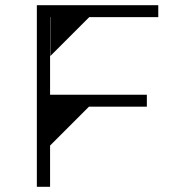

<svg xmlns="http://www.w3.org/2000/svg" viewBox="-20 -720 671 740"><path d="M590 -700C590 -700 122 -700 122 -700C122 -700 122 0 122 0C122 0 173 0 173 0C173 0 173 -309 173 -309C173 -309 546 -309 546 -309C546 -309 546 -355 546 -355C546 -355 173 -355 173 -355C173 -355 173 -654 173 -654C173 -654 590 -654 590 -654C590 -654 590 -700 590 -700ZM324 -654C324 -654 174 -654 174 -654C174 -654 174 -504 174 -504C174 -504 324 -654 324 -654ZM323 -309C323 -309 173 -309 173 -309C173 -309 173 -159 173 -159C173 -159 323 -309 323 -309Z"/></svg>

Font: TamingNoise
Style: Regular
Weight: 500
Designer: Julieta Ulanovsky
Foundry: Julieta Ulanovsky
Version: ""